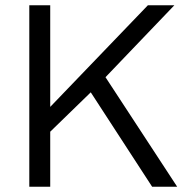

<svg xmlns="http://www.w3.org/2000/svg" viewBox="-20 -706 690 726"><path d="M90.8 0V-686H169.9V-301.8L539.1 -686H639.2L378.9 -414.1L649.9 0H555.2L323.2 -356.9L169.9 -208V0Z"/></svg>

Font: Archivo Light
Style: Regular
Weight: 300
Designer: Hector Gatti
Foundry: Omnibus-Type
Version: Version 2.001